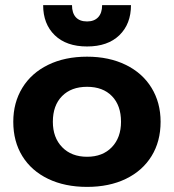

<svg xmlns="http://www.w3.org/2000/svg" viewBox="-20 -717 682 752"><path d="M149 -697H262Q262 -666 277 -649.5Q292 -633 321 -633Q349 -633 364.5 -649.5Q380 -666 380 -697H493Q493 -623 447.5 -579Q402 -535 321 -535Q240 -535 194.5 -579Q149 -623 149 -697ZM32 -240Q32 -315 67.5 -373Q103 -431 168.5 -463Q234 -495 321 -495Q407 -495 472.5 -463Q538 -431 573.5 -373Q609 -315 609 -240Q609 -163 573.5 -105.5Q538 -48 473 -16.5Q408 15 321 15Q234 15 168.5 -16.5Q103 -48 67.5 -105.5Q32 -163 32 -240ZM454 -240Q454 -304 418.5 -340.5Q383 -377 321 -377Q259 -377 223 -340.5Q187 -304 187 -240Q187 -178 223.5 -140.5Q260 -103 321 -103Q382 -103 418 -140.5Q454 -178 454 -240Z"/></svg>

Font: Prompt SemiBold
Style: Regular
Weight: 600
Designer: Katatrad Team
Foundry: CadsonDemak
Version: Version 1.000